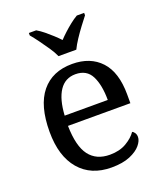

<svg xmlns="http://www.w3.org/2000/svg" viewBox="-142 -860 819 963"><g transform="rotate(-20 267.5 -378.0)"><path d="M287 10Q178 10 116.5 -62Q55 -134 55 -264Q55 -404 113 -475Q171 -546 277 -546Q374 -546 429.5 -486Q485 -426 485 -307V-261H152Q154 -152 191.5 -102.5Q229 -53 301 -53Q353 -53 389.5 -74.5Q426 -96 444 -123Q451 -120 457 -111Q463 -102 463 -89Q463 -69 444 -46Q425 -23 386 -6.5Q347 10 287 10ZM384 -315Q384 -395 359.5 -443.5Q335 -492 275 -492Q220 -492 189.5 -446.5Q159 -401 154 -315ZM227 -606Q217 -629 199 -655.5Q181 -682 162 -708Q143 -734 127 -753V-766H166Q185 -755 204 -739.5Q223 -724 241 -707.5Q259 -691 274 -675Q289 -691 307 -707.5Q325 -724 344.5 -739.5Q364 -755 383 -766H422V-753Q407 -734 387.5 -708Q368 -682 350.5 -655.5Q333 -629 322 -606Z"/></g></svg>

Font: Noto Serif Lao
Style: Regular
Weight: 400
Designer: Monotype Design Team
Foundry: Monotype Imaging Inc.
Version: Version 2.003